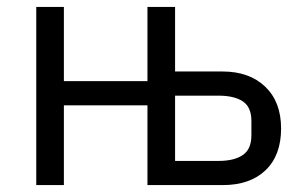

<svg xmlns="http://www.w3.org/2000/svg" viewBox="-20 -536 872 556"><path d="M85 -516H165V-301H407V-516H487V-329H624Q702 -329 748 -285Q794 -241 794 -164Q794 -86 749 -43Q704 0 625 0H407V-231H165V0H85ZM613 -70Q658 -70 683 -87Q708 -104 708 -144V-186Q708 -226 683 -242.5Q658 -259 613 -259H487V-70Z"/></svg>

Font: IBM Plex Sans
Style: Regular
Weight: 400
Designer: Mike Abbink, Paul van der Laan, Pieter van Rosmalen
Foundry: Bold Monday
Version: Version 3.005